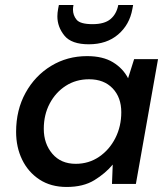

<svg xmlns="http://www.w3.org/2000/svg" viewBox="-20 -731 648 763"><path d="M245 12Q182 12 137 -17.5Q92 -47 68 -96.5Q44 -146 44 -207Q44 -294 81.5 -362Q119 -430 183 -469Q247 -508 326 -508Q389 -508 429 -483.5Q469 -459 489 -420L513 -496H608L520 0H425L428 -77Q399 -42 355 -15Q311 12 245 12ZM281 -80Q333 -80 374 -108Q415 -136 438.5 -182.5Q462 -229 462 -285Q462 -344 427.5 -380Q393 -416 334 -416Q282 -416 241.5 -390Q201 -364 177.5 -319.5Q154 -275 154 -219Q154 -160 188 -120Q222 -80 281 -80ZM333 -555Q264 -555 236 -589.5Q208 -624 208 -666Q208 -680 211 -696L214 -711H272Q270 -701 270 -693Q270 -670 284.5 -652.5Q299 -635 348 -635Q395 -635 419 -655Q443 -675 450 -711H509L506 -695Q495 -633 449.5 -594Q404 -555 333 -555Z"/></svg>

Font: Ultramarine Medium
Style: Italic
Weight: 500
Italic angle: -10°
Designer: Colophon Foundry, Jonny Pinhorn
Foundry: Colophon Foundry
Version: Version 1.200; ttfautohint (v1.8.3)